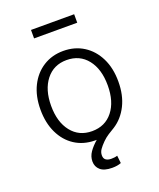

<svg xmlns="http://www.w3.org/2000/svg" viewBox="-160 -800 902 1087"><g transform="rotate(-20 290.5 -256.5)"><path d="M326 189Q278 189 255 169Q232 149 232 117Q232 87 250 61Q268 35 297 10Q294 10 285 10Q217 9 165.5 -24.5Q114 -58 85 -118.5Q56 -179 56 -259Q56 -340 86 -400.5Q116 -461 169 -494.5Q222 -528 290 -528Q359 -528 412 -494.5Q465 -461 495 -400.5Q525 -340 525 -259Q525 -177 494.5 -116Q464 -55 411 -21Q392 -10 372 3Q352 16 336 32Q316 52 305 68Q294 84 294 103Q294 122 306 130.5Q318 139 338 139Q347 139 356.5 138Q366 137 375 134L380 180Q358 189 326 189ZM290 -45Q369 -45 415 -103Q461 -161 461 -259Q461 -357 415 -415Q369 -473 290 -473Q212 -473 166 -414.5Q120 -356 120 -259Q120 -161 166 -103Q212 -45 290 -45ZM160 -651V-702H420V-651Z"/></g></svg>

Font: Ubuntu Sans Light
Style: Regular
Weight: 300
Designer: Dalton Maag Ltd
Foundry: Dalton Maag Ltd
Version: Version 1.006; ttfautohint (v1.8.4.7-5d5b)